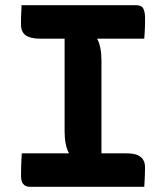

<svg xmlns="http://www.w3.org/2000/svg" viewBox="-20 -720 640 740"><path d="M371 -92H239L246 -129Q238 -143 233.5 -165Q229 -187 229 -212Q229 -261 229 -310.5Q229 -360 229 -409.5Q229 -459 229 -508.5Q229 -558 229 -608H361L354 -571Q362 -558 366.5 -536Q371 -514 371 -490Q371 -440 371 -390.5Q371 -341 371 -291Q371 -241 371 -191.5Q371 -142 371 -92ZM536 0H94Q86 0 79.5 -3Q73 -6 68.5 -12Q64 -18 62.5 -26.5Q61 -35 61 -45Q61 -61 61.5 -75Q62 -89 62.5 -102.5Q63 -116 64 -129H466Q495 -129 510.5 -122Q526 -115 532.5 -103Q539 -91 539 -76Q539 -62 538.5 -50Q538 -38 537.5 -25.5Q537 -13 536 0ZM63 -700H505Q526 -700 532.5 -686.5Q539 -673 539 -653Q539 -642 539 -632Q539 -622 538.5 -612Q538 -602 537.5 -592Q537 -582 536 -571H134Q97 -571 79 -584Q61 -597 61 -625Q61 -635 61 -645Q61 -655 61.5 -664Q62 -673 62.5 -682Q63 -691 63 -700Z"/></svg>

Font: Rec Mono Semicasual
Style: Bold
Weight: 700
Version: Version 1.085; ttfautohint (v1.8.4.7-5d5b)